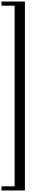

<svg xmlns="http://www.w3.org/2000/svg" viewBox="-22 -2124 580 2499"><path d="M302 355H-2V301H168V-2050H-2V-2104H302Z"/></svg>

Font: STIXSizeThreeSym
Style: Bold
Weight: 700
Designer: MicroPress Inc., with final additions and corrections provided by Coen Hoffman, Elsevier (retired)
Version: Version 1.1.0